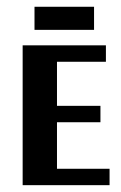

<svg xmlns="http://www.w3.org/2000/svg" viewBox="-20 -542 354 562"><path d="M255.3 -454.6V-522.2H81V-454.6ZM300.7 -48H146.8V-184.2H274V-232.2H146.8V-361.2H290V-409.3H46.3V0H300.7Z"/></svg>

Font: Gidugu
Style: Regular
Weight: 400
Designer: Purushoth Kumar Guthula
Foundry: Silicon Andhra, USA.
Version: Version 1.0.5; ttfautohint (v1.2.25-373a) -l 7 -r 28 -G 50 -